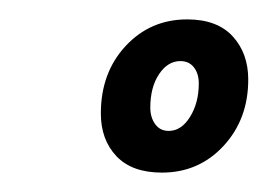

<svg xmlns="http://www.w3.org/2000/svg" viewBox="-20 -556 276 198"><path d="M84 -439Q84 -481 109.5 -508.5Q135 -536 173 -536Q204 -536 220 -518.5Q236 -501 236 -474Q236 -433 210.5 -405.5Q185 -378 147 -378Q116 -378 100 -395Q84 -412 84 -439ZM185 -470Q185 -480 180 -486.5Q175 -493 166 -493Q153 -493 144 -479.5Q135 -466 135 -445Q135 -435 140 -428Q145 -421 154 -421Q167 -421 176 -435.5Q185 -450 185 -470Z"/></svg>

Font: Be Vietnam ExtraBold
Style: Italic
Weight: 800
Italic angle: -9.778°
Designer: Gabriel Lam
Foundry: TypeRant
Version: Version 3.000